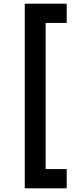

<svg xmlns="http://www.w3.org/2000/svg" viewBox="-20 -863 394 1039"><path d="M114 -843H227V156H114ZM148 -843H341V-739H148ZM148 52H341V156H148Z"/></svg>

Font: BioRhyme ExtraBold
Style: Bold
Weight: 700
Version: Version 1.600;gftools[0.9.33]